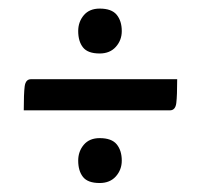

<svg xmlns="http://www.w3.org/2000/svg" viewBox="-20 -498 458 438"><path d="M34.2 -246.3Q34.2 -284.7 36.3 -301Q38.5 -317.3 50.6 -317.3H384.2Q384.2 -279.9 382.2 -263.1Q380.2 -246.3 367.7 -246.3ZM207.4 -80.5Q180.2 -80.5 169.3 -94.4Q158.4 -108.2 158.4 -131.6Q158.4 -152.6 171.2 -167.8Q184 -182.9 207.4 -182.9Q234.6 -182.9 246.2 -168.8Q257.8 -154.6 257.8 -131.6Q257.8 -110.8 244.3 -95.6Q230.8 -80.5 207.4 -80.5ZM207.4 -376Q180.2 -376 169.3 -389.9Q158.4 -403.7 158.4 -427.1Q158.4 -448.1 171.2 -463.3Q184 -478.4 207.4 -478.4Q234.6 -478.4 246.2 -464.3Q257.8 -450.1 257.8 -427.1Q257.8 -406.3 244.3 -391.2Q230.8 -376 207.4 -376Z"/></svg>

Font: Yanone Kaffeesatz ExtraLight
Style: Regular
Weight: 200
Designer: Yanone (Cyrillic: Daniel Pouzeot, Huerta Tipografica, and Cyreal)
Foundry: Yanone
Version: Version 2.003